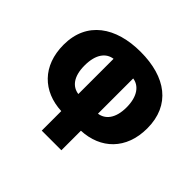

<svg xmlns="http://www.w3.org/2000/svg" viewBox="-173 -915 1106 1106"><g transform="rotate(45 380.0 -362.0)"><path d="M300 0H460V-159C613 -166 721 -267 721 -439C721 -628 587 -724 382 -724C181 -724 39 -628 39 -439C39 -267 146 -166 300 -159ZM300 -298C248 -305 209 -348 209 -440C209 -533 248 -578 300 -585ZM460 -298V-585C511 -578 551 -531 551 -440C551 -349 511 -305 460 -298Z"/></g></svg>

Font: Noto Sans Georgian ExtraCondensed Black
Style: Regular
Weight: 900
Width: 2
Designer: Monotype Design Team, Akaki Razmadze
Foundry: Google LLC
Version: Version 2.005